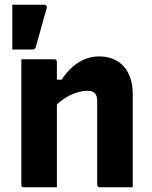

<svg xmlns="http://www.w3.org/2000/svg" viewBox="-20 -790 640 810"><path d="M540 0Q503 0 471 0Q439 0 401 0Q398 0 395.5 -1.5Q393 -3 391.5 -5Q390 -7 390 -11Q390 -70 390 -129Q390 -188 390 -246.5Q390 -305 390 -363Q390 -386 380.5 -396.5Q371 -407 348 -407Q332 -407 312.5 -402Q293 -397 273 -387Q253 -377 235 -362.5Q217 -348 203 -328V-454H240Q259 -483 283 -505Q307 -527 336 -539.5Q365 -552 398 -552Q430 -552 456.5 -541.5Q483 -531 501.5 -510.5Q520 -490 530 -460.5Q540 -431 540 -394Q540 -346 540 -297Q540 -248 540 -198.5Q540 -149 540 -99Q540 -74 540 -49.5Q540 -25 540 0ZM220 0Q195 0 173 0Q151 0 128.5 0Q106 0 81 0Q78 0 76 -0.5Q74 -1 72.5 -2.5Q71 -4 70.5 -6Q70 -8 70 -11Q70 -65 70 -119Q70 -173 70 -226.5Q70 -280 70 -334Q70 -388 70 -442Q70 -469 70 -494Q70 -519 70 -540Q98 -540 121 -540Q144 -540 165.5 -540Q187 -540 209 -540Q213 -540 215 -538.5Q217 -537 218.5 -535Q220 -533 220 -529Q220 -441 220 -353Q220 -265 220 -176.5Q220 -88 220 0ZM166 -770Q172 -770 175.5 -765.5Q179 -761 177 -755Q167 -720 160.5 -697.5Q154 -675 148 -652Q142 -629 131 -592Q130 -587 126 -584Q122 -581 115 -581Q95 -581 77.5 -581Q60 -581 32 -581Q32 -620 32 -647.5Q32 -675 32 -702.5Q32 -730 32 -770Q64 -770 96.5 -770Q129 -770 166 -770Z"/></svg>

Font: Recursive ExtraBold
Style: Regular
Weight: 800
Version: Version 1.085